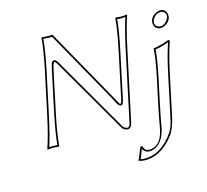

<svg xmlns="http://www.w3.org/2000/svg" viewBox="-119 -786 1226 1136"><g transform="rotate(-15 494.0 -217.5)"><path d="M764.6 63Q765.6 58.6 768.1 44.4Q778.8 -18.1 795.4 -96.2L825.2 -234.9Q851.1 -357.9 852.5 -411.1L855 -414.1Q889.2 -417 949.2 -439Q957 -437 956.1 -429.2Q929.7 -352.1 908.2 -251L854.5 2Q838.9 75.7 810.5 112.8Q799.8 127 783.2 144Q716.8 212.4 635.7 212.9Q607.9 212.4 595.2 205.1V202.1Q601.6 193.8 618.7 147Q623 135.3 627 127.9L637.2 127Q645.5 151.4 656.7 156.2Q664.6 158.7 674.3 159.2Q743.7 157.2 764.6 63ZM885.3 -569.8Q891.6 -600.1 923.3 -615.2Q935.5 -620.6 946.8 -621.1Q976.1 -621.1 985.8 -593.8Q989.3 -581.5 987.3 -569.8Q981 -539.6 948.7 -524.4Q936.5 -519 925.3 -519Q896 -519 886.7 -545.9Q882.8 -558.1 885.3 -569.8ZM195.8 -444.8Q223.1 -574.2 228 -645L230.5 -647.9Q232.4 -647.9 281.2 -645L295.4 -647L543.9 -203.1Q573.2 -150.9 574.2 -149.4Q581.1 -142.1 586.9 -161.1Q588.9 -168.5 590.8 -178.2L647.5 -444.8Q674.8 -574.2 680.2 -645L682.6 -647.9Q684.6 -647.9 717.3 -645L752.9 -647.9V-645Q728.5 -577.6 700.7 -444.8L610.4 -21Q602.5 8.8 583 9.8Q557.6 8.8 544.9 -14.2L289.6 -455.1Q271 -488.3 264.6 -488.3Q257.3 -486.3 247.1 -439L196.3 -200.2Q168.9 -70.8 164.1 0L161.6 2.9Q159.7 2.9 127 0L91.3 2.9L90.8 0Q115.2 -67.4 143.6 -200.2ZM774.4 64.9Q746.6 164.1 674.3 168.9Q643.1 168 631.8 141.6Q629.4 147.9 624.5 161.6Q615.2 187.5 608.4 199.7Q621.1 203.1 635.7 203.1Q713.9 202.1 776.4 137.2Q817.9 93.8 831.1 54.2Q837.9 33.7 844.7 0L898.4 -252.9Q919.9 -354 944.8 -426.8Q895 -408.2 862.3 -404.8Q859.4 -349.6 835 -232.9L805.2 -93.8Q788.6 -15.6 777.8 45.9Q775.4 60.5 774.4 64.9ZM895 -567.9Q889.6 -542.5 911.1 -532.2Q915 -530.8 918.5 -529.8Q922.4 -529.3 925.3 -528.8Q952.1 -528.8 970.2 -556.2Q975.6 -564.5 977.5 -572.3Q982.9 -597.7 960.9 -607.9Q957 -609.4 953.6 -610.4Q949.7 -610.8 946.8 -610.8Q919.9 -610.8 901.9 -584Q897 -575.7 895 -567.9ZM205.6 -442.9 153.3 -197.8Q127 -74.7 105 -8.8Q116.2 -9.8 127 -9.8Q142.6 -9.8 154.8 -8.3Q160.6 -79.1 186.5 -202.1L237.3 -440.9Q246.6 -484.9 251.5 -491.2Q258.8 -499 268.1 -498Q279.3 -495.6 294.4 -467.3Q297.4 -461.9 298.3 -460L553.7 -19Q564.5 -1 583 0Q595.2 0 600.1 -21Q600.6 -22.5 600.6 -22.9L690.9 -447.3Q717.3 -570.3 739.3 -636.2Q728 -635.3 717.3 -634.8Q701.7 -634.8 689.5 -636.7Q683.6 -565.9 657.2 -442.9L600.6 -175.8Q593.8 -143.6 586.4 -138.7Q581.1 -136.2 575.2 -137.7Q563.5 -140.6 548.3 -172.9Q540 -189.9 535.2 -198.2L290 -635.7Q284.7 -634.8 281.2 -634.8Q255.9 -634.8 237.3 -637.2Q231.4 -565.9 205.6 -442.9Z"/></g></svg>

Font: Linux Biolinum Outline O
Style: Italic
Weight: 400
Italic angle: -12°
Designer: Philipp H. Poll
Foundry: Philipp H. Poll
Version: Version 0.6.2